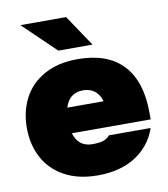

<svg xmlns="http://www.w3.org/2000/svg" viewBox="-83 -802 774 885"><g transform="rotate(-10 304.0 -360.0)"><path d="M19 -260Q19 -338 51.5 -399.5Q84 -461 148.5 -496.5Q213 -532 304 -532Q444 -532 516 -455Q588 -378 588 -231V-200H219Q239 -134 304 -134Q337 -134 355 -140Q373 -146 386 -161H581Q554 -81 482.5 -34.5Q411 12 304 12Q213 12 148.5 -23.5Q84 -59 51.5 -120.5Q19 -182 19 -260ZM389 -320Q379 -353 357.5 -369.5Q336 -386 304 -386Q239 -386 219 -320ZM224 -586 72 -732H286L384 -586Z"/></g></svg>

Font: Aspekta 1000
Style: Regular
Weight: 1000
Designer: Ivo Dolenc
Version: Version 2.000